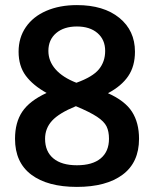

<svg xmlns="http://www.w3.org/2000/svg" viewBox="-20 -725 604 754"><path d="M526 -180Q526 -87 461.5 -39Q397 9 282 9Q167 9 103 -39Q39 -87 39 -180Q39 -244 67.5 -286.5Q96 -329 163 -360Q109 -390 81 -428Q53 -466 53 -522Q53 -577 81.5 -618.5Q110 -660 162 -682.5Q214 -705 282 -705Q387 -705 448.5 -655Q510 -605 510 -522Q510 -465 483.5 -426Q457 -387 404 -359Q471 -329 498.5 -286Q526 -243 526 -180ZM170 -525Q170 -485 198 -453Q226 -421 280 -400Q344 -423 368.5 -453Q393 -483 393 -525Q393 -569 363 -595Q333 -621 282 -621Q231 -621 200.5 -595Q170 -569 170 -525ZM408 -180Q408 -209 398.5 -228.5Q389 -248 361 -266.5Q333 -285 278 -308Q212 -281 184.5 -251Q157 -221 157 -180Q157 -130 189.5 -103Q222 -76 282 -76Q343 -76 375.5 -103Q408 -130 408 -180Z"/></svg>

Font: Krub SemiBold
Style: Regular
Weight: 600
Version: Version 1.000; ttfautohint (v1.6)